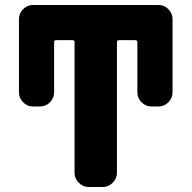

<svg xmlns="http://www.w3.org/2000/svg" viewBox="-20 -750 768 770"><path d="M112 -323Q89 -323 72.5 -340Q56 -357 56 -380V-673Q56 -696 72.5 -713Q89 -730 112 -730H616Q639 -730 655.5 -713Q672 -696 672 -673V-380Q672 -357 655.5 -340Q639 -323 616 -323H587Q564 -323 547.5 -340Q531 -357 531 -380V-581Q531 -589 522 -589H458Q449 -589 449 -581V-57Q449 -34 432 -17Q415 0 392 0H336Q313 0 296 -17Q279 -34 279 -57V-581Q279 -589 270 -589H206Q197 -589 197 -581V-380Q197 -357 180.5 -340Q164 -323 141 -323Z"/></svg>

Font: Rounded Mplus 1c ExtraBold
Style: Regular
Weight: 800
Version: Version 1.059.20150529